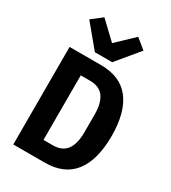

<svg xmlns="http://www.w3.org/2000/svg" viewBox="-228 -1078 1057 1190"><g transform="rotate(30 300.0 -482.5)"><path d="M64 -698H289Q428 -698 497 -608.5Q566 -519 566 -349Q566 -179 497 -89.5Q428 0 289 0H64ZM279 -118Q345 -118 376.5 -160.5Q408 -203 408 -286V-413Q408 -495 376.5 -537.5Q345 -580 279 -580H212V-118ZM216 -748 84 -907 159 -965 280 -850 401 -965 472 -907 340 -748Z"/></g></svg>

Font: iA Writer Quattro V
Style: Regular
Weight: 400
Designer: Mike Abbink, Paul van der Laan, Pieter van Rosmalen, Oliver Reichenstein
Foundry: Information Architects Inc.
Version: Version 2.000